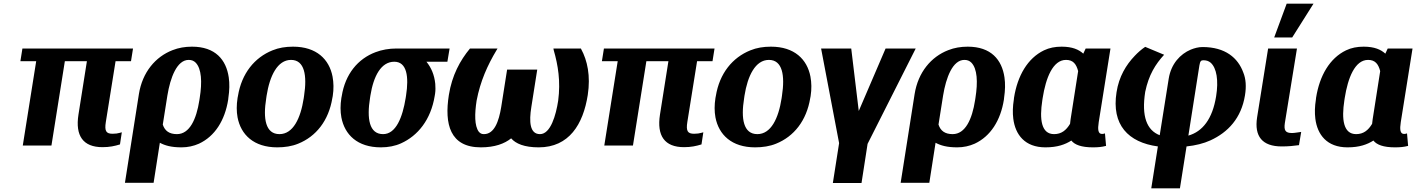

<svg xmlns="http://www.w3.org/2000/svg" viewBox="-20 -792 7708 1045"><path d="M91 -459H177L104 0H260L333 -459H453L407 -168C389 -53 432 9 538 9C576 9 604 3 633 -6L643 -72L632 -69C623 -66 608 -64 593 -64C558 -64 548 -78 556 -128L609 -459H693L704 -528H102Z M660 203H816L850 -15C878 0 912 10 968 10C1002 10 1034 3 1063 -10C1149 -50 1204 -136 1222 -250L1223 -260C1229 -300 1230 -337 1225 -371C1211 -467 1152 -538 1025 -538C987 -538 952 -532 919 -519C826 -483 755 -399 736 -280ZM866 -114 891 -272C907 -370 943 -466 1007 -466C1023 -466 1035 -461 1045 -451C1077 -418 1081 -346 1067 -259L1065 -246C1049 -143 1012 -62 943 -62C901 -62 877 -80 866 -114Z M1273 -259C1267 -220 1267 -186 1273 -153C1291 -59 1361 10 1489 10C1530 10 1569 4 1603 -10C1700 -49 1769 -135 1789 -259L1791 -269C1797 -308 1796 -342 1790 -375C1772 -469 1703 -538 1575 -538C1534 -538 1497 -532 1463 -518C1366 -479 1295 -393 1275 -269ZM1429 -257 1431 -271C1448 -379 1490 -466 1564 -466C1638 -466 1652 -381 1635 -271L1633 -257C1616 -147 1575 -62 1501 -62C1425 -62 1411 -146 1429 -257Z M1838 -259C1832 -220 1832 -186 1838 -153C1856 -59 1925 10 2053 10C2093 10 2130 3 2163 -12C2254 -53 2325 -140 2346 -270L2348 -282C2351 -301 2350 -319 2349 -336C2344 -385 2327 -424 2301 -456H2415L2427 -528H2138C2097 -528 2058 -521 2024 -508C1928 -472 1859 -389 1840 -269ZM1994 -259 1996 -272C2013 -378 2054 -456 2126 -456C2195 -456 2206 -374 2190 -272L2188 -259C2171 -153 2135 -62 2065 -62C1989 -62 1976 -147 1994 -259Z M2423 -275C2398 -117 2429 10 2597 10C2673 10 2726 -10 2762 -39C2787 -10 2834 10 2912 10C3077 10 3154 -115 3179 -275C3195 -379 3177 -463 3143 -525L3142 -528H2992L2994 -518C3017 -438 3032 -350 3018 -244C3006 -166 2977 -62 2919 -62C2863 -62 2859 -130 2872 -210L2904 -413H2740L2708 -210C2695 -130 2670 -62 2614 -62C2601 -62 2594 -66 2586 -75C2562 -107 2563 -173 2574 -244C2594 -350 2634 -438 2682 -518L2688 -528H2538C2484 -463 2440 -382 2423 -275Z M3256 -459H3342L3269 0H3425L3498 -459H3618L3572 -168C3554 -53 3597 9 3703 9C3741 9 3769 3 3798 -6L3808 -72L3797 -69C3788 -66 3773 -64 3758 -64C3723 -64 3713 -78 3721 -128L3774 -459H3858L3869 -528H3267Z M3874 -259C3868 -220 3868 -186 3874 -153C3892 -59 3962 10 4090 10C4131 10 4170 4 4204 -10C4301 -49 4370 -135 4390 -259L4392 -269C4398 -308 4397 -342 4391 -375C4373 -469 4304 -538 4176 -538C4135 -538 4098 -532 4064 -518C3967 -479 3896 -393 3876 -269ZM4030 -257 4032 -271C4049 -379 4091 -466 4165 -466C4239 -466 4253 -381 4236 -271L4234 -257C4217 -147 4176 -62 4102 -62C4026 -62 4012 -146 4030 -257Z M4449 -528 4547 -13 4513 204H4669L4702 -9L4964 -528H4800L4654 -188L4613 -528Z M4882 203H5038L5072 -15C5100 0 5134 10 5190 10C5224 10 5256 3 5285 -10C5371 -50 5426 -136 5444 -250L5445 -260C5451 -300 5452 -337 5447 -371C5433 -467 5374 -538 5247 -538C5209 -538 5174 -532 5141 -519C5048 -483 4977 -399 4958 -280ZM5088 -114 5113 -272C5129 -370 5165 -466 5229 -466C5245 -466 5257 -461 5267 -451C5299 -418 5303 -346 5289 -259L5287 -246C5271 -143 5234 -62 5165 -62C5123 -62 5099 -80 5088 -114Z M5498 -250C5492 -213 5491 -178 5495 -146C5506 -59 5558 10 5670 10C5736 10 5778 -6 5811 -27C5829 -4 5866 10 5928 10C5957 10 5977 8 6000 2L5994 -66L5987 -64C5986 -64 5983 -63 5978 -63C5956 -63 5954 -88 5960 -127L6024 -528H5889L5876 -500C5852 -522 5817 -538 5758 -538C5723 -538 5691 -532 5662 -518C5573 -475 5518 -380 5499 -260ZM5653 -246 5655 -259C5672 -367 5710 -466 5782 -466C5821 -466 5838 -443 5848 -405L5807 -143C5806 -134 5805 -127 5804 -118C5783 -83 5757 -62 5717 -62C5647 -62 5637 -143 5653 -246Z M6057 -290C6029 -113 6120 -17 6282 5L6246 233H6402L6438 5C6486 0 6531 -11 6568 -28C6664 -72 6736 -149 6756 -273C6764 -321 6761 -363 6747 -397C6718 -477 6649 -536 6525 -536C6503 -536 6481 -530 6461 -522C6404 -498 6354 -445 6341 -364L6292 -56C6222 -83 6192 -158 6213 -292C6232 -384 6269 -443 6316 -494L6213 -537C6192 -523 6173 -506 6156 -488C6109 -439 6070 -375 6057 -290ZM6448 -54 6508 -436C6512 -460 6517 -464 6530 -464C6546 -464 6558 -460 6569 -451C6602 -422 6613 -354 6599 -268C6579 -144 6525 -76 6448 -54Z M6822 -153C6806 -50 6850 5 6956 5C6993 5 7021 2 7050 -2L7062 -74L7034 -70C7027 -69 7020 -68 7012 -68C6977 -68 6967 -81 6973 -122L7039 -528H6882ZM6915 -588H7013L7129 -772H6983Z M7142 -250C7136 -213 7135 -178 7139 -146C7150 -59 7202 10 7314 10C7380 10 7422 -6 7455 -27C7473 -4 7510 10 7572 10C7601 10 7621 8 7644 2L7638 -66L7631 -64C7630 -64 7627 -63 7622 -63C7600 -63 7598 -88 7604 -127L7668 -528H7533L7520 -500C7496 -522 7461 -538 7402 -538C7367 -538 7335 -532 7306 -518C7217 -475 7162 -380 7143 -260ZM7297 -246 7299 -259C7316 -367 7354 -466 7426 -466C7465 -466 7482 -443 7492 -405L7451 -143C7450 -134 7449 -127 7448 -118C7427 -83 7401 -62 7361 -62C7291 -62 7281 -143 7297 -246Z"/></svg>

Font: Aerodynamic
Style: BdObl
Weight: 500
Designer: Google
Version: Version 2.000980; 2014